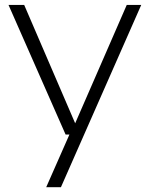

<svg xmlns="http://www.w3.org/2000/svg" viewBox="-20 -562 626 802"><path d="M254 0 15.5 -541.5H81L294 -47L509.5 -541.5H570L234.5 220H173L270 0Z"/></svg>

Font: Encode Sans Expanded Light
Style: Regular
Weight: 300
Width: 7
Designer: Multiple Designers
Foundry: Impallari Type
Version: Version 3.000; ttfautohint (v1.8.3) -l 8 -r 50 -G 200 -x 14 